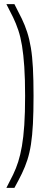

<svg xmlns="http://www.w3.org/2000/svg" viewBox="-20 -763 242 933"><path d="M11 150Q29 116 43.5 86Q58 56 68.5 23Q79 -10 86.5 -53Q94 -96 98 -155Q102 -214 102 -297Q102 -380 98 -439Q94 -498 87 -540.5Q80 -583 69 -616Q58 -649 43.5 -679Q29 -709 11 -743H50Q70 -705 85.5 -673Q101 -641 112 -607Q123 -573 130 -531Q137 -489 140 -432.5Q143 -376 143 -297Q143 -218 140 -161Q137 -104 130.5 -62Q124 -20 113 14Q102 48 86.5 80Q71 112 50 150Z"/></svg>

Font: Saira ExtraCondensed ExtraLight
Style: Regular
Weight: 250
Width: 2
Designer: Hector Gatti with collaboration of the Omnibus-Type team
Foundry: Omnibus-Type
Version: Version 1.101